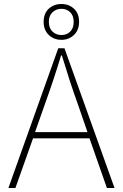

<svg xmlns="http://www.w3.org/2000/svg" viewBox="-20 -939 614 959"><path d="M287 -740Q324 -740 349.5 -764.5Q375 -789 375 -830Q375 -872 349.5 -895.5Q324 -919 287 -919Q249 -919 223.5 -895.5Q198 -872 198 -830Q198 -789 223.5 -764.5Q249 -740 287 -740ZM287 -895Q313 -895 330.5 -878Q348 -861 348 -830Q348 -798 330.5 -781Q313 -764 287 -764Q261 -764 242.5 -781Q224 -798 224 -830Q224 -861 242.5 -878Q261 -895 287 -895ZM145 -248H427L514 0H552L302 -698H271L22 0H57ZM369 -418 417 -279H155L204 -418Q227 -482 246 -539Q265 -596 285 -662H289Q309 -596 327.5 -539Q346 -482 369 -418Z"/></svg>

Font: Spoqa Han Sans Neo Thin
Style: Regular
Weight: 100
Designer: [Spoqa Han Sans Neo] Dong-huui Kim  Younghwa Kang  Yujin Lee  [Noto Sans] Ryoko NISHIZUKA  (kana & ideographs); Paul D. 
Foundry: Spoqa (http://www.spoqa-han-sans.com)
Version: Version 1.100;hotconv 1.0.109;makeotfexe 2.5.65596